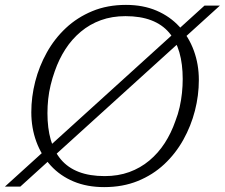

<svg xmlns="http://www.w3.org/2000/svg" viewBox="-78 -748 919 785"><path d="M735 -421Q735 -358 719 -295.5Q703 -233 671.5 -176.5Q640 -120 593.5 -76.5Q547 -33 485.5 -8Q424 17 348 17Q278 17 223 -6Q168 -29 129.5 -71Q91 -113 70.5 -169Q50 -225 50 -289Q50 -352 66 -414.5Q82 -477 113.5 -533.5Q145 -590 191.5 -633.5Q238 -677 299.5 -702.5Q361 -728 437 -728Q507 -728 562 -704.5Q617 -681 655.5 -639Q694 -597 714.5 -541Q735 -485 735 -421ZM350 -28Q405 -28 450.5 -44.5Q496 -61 532.5 -91.5Q569 -122 595.5 -163Q622 -204 639 -253Q650 -281 656.5 -310Q663 -339 666 -368Q669 -397 669 -425Q669 -486 655.5 -533.5Q642 -581 613.5 -614.5Q585 -648 540.5 -665Q496 -682 435 -682Q380 -682 334.5 -665.5Q289 -649 252.5 -618.5Q216 -588 189.5 -547Q163 -506 146 -457Q136 -429 129 -400Q122 -371 119 -342.5Q116 -314 116 -285Q116 -224 129.5 -176.5Q143 -129 171.5 -95.5Q200 -62 244.5 -45Q289 -28 350 -28ZM-58 15 758 -725H821L5 15Z"/></svg>

Font: Roboto Serif 20pt ExtraLight
Style: Italic
Weight: 250
Italic angle: -10°
Version: Version 1.007